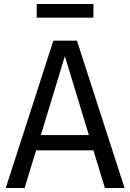

<svg xmlns="http://www.w3.org/2000/svg" viewBox="-20 -948 657 968"><path d="M451 -859V-928H165V-859ZM509 0H608L368 -743H249L9 0H104L162 -190H451ZM186 -267 307 -665 428 -267Z"/></svg>

Font: Glow Sans SC Normal Book
Style: Regular
Weight: 500
Designer: Ryoko NISHIZUKA (kana, bopomofo & ideographs); Paul D. Hunt (Latin, Greek & Cyrillic); Sandoll Communications, Soo-young
Version: Version 0.93